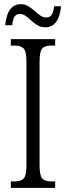

<svg xmlns="http://www.w3.org/2000/svg" viewBox="-20 -902 317 922"><path d="M32 0V-31H51Q81 -31 94 -45Q107 -59 107 -109V-604Q107 -655 94 -669Q81 -683 51 -683H32V-714H245V-683H226Q195 -683 182.5 -669Q170 -655 170 -604V-110Q170 -60 182.5 -45.5Q195 -31 226 -31H245V0ZM198 -771Q177 -771 160.5 -780.5Q144 -790 130 -803Q116 -816 103 -825.5Q90 -835 76 -835Q56 -835 48 -819Q40 -803 39 -781H5Q7 -805 14.5 -828.5Q22 -852 38 -867Q54 -882 81 -882Q100 -882 116 -872Q132 -862 146 -849.5Q160 -837 173.5 -827.5Q187 -818 202 -818Q222 -818 230 -834.5Q238 -851 240 -872H273Q271 -847 263.5 -824Q256 -801 240 -786Q224 -771 198 -771Z"/></svg>

Font: Noto Serif ExtraCondensed Light
Style: Regular
Weight: 300
Width: 2
Designer: Monotype Design Team
Foundry: Monotype Imaging Inc.
Version: Version 2.014; ttfautohint (v1.8.4.7-5d5b)